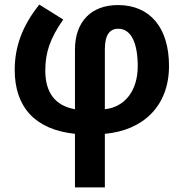

<svg xmlns="http://www.w3.org/2000/svg" viewBox="-20 -575 798 835"><path d="M306 240H436V7C603 -8 715 -114 715 -288C715 -454 633 -553 493 -553C376 -553 306 -480 306 -359V-100C221 -115 177 -171 177 -268C177 -346 197 -407 255 -490L151 -555C77 -463 44 -372 44 -271C44 -108 134 -11 306 7ZM436 -100V-361C436 -424 458 -450 494 -450C552 -450 579 -385 579 -287C579 -181 523 -109 436 -100Z"/></svg>

Font: Kathrein 75 Bold
Style: Regular
Weight: 700
Designer: Lazydogs Typefoundry, based on Open Sans by Ascender Corporation
Foundry: Lazydogs Typefoundry
Version: Version 1.003;PS 001.003;hotconv 1.0.88;makeotf.lib2.5.64775